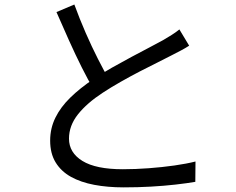

<svg xmlns="http://www.w3.org/2000/svg" viewBox="-20 -798 1040 846"><path d="M813.5 -596.7Q797.3 -586.2 778.3 -576.1Q759.3 -566 736.9 -554.6Q711.8 -541.2 675.1 -523.2Q638.5 -505.1 596.2 -483.3Q553.9 -461.4 511.7 -437.4Q469.5 -413.5 432.8 -389.4Q363.3 -344.1 323.6 -294.3Q284 -244.4 284 -187.1Q284 -125.3 343.3 -88.8Q402.6 -52.3 521.1 -52.3Q576 -52.3 635.1 -56.7Q694.2 -61.1 748.6 -68.8Q802.9 -76.6 841.4 -86.4L840.6 3.2Q803.5 9.6 753.4 15.3Q703.3 21 645.3 24.3Q587.2 27.6 524.5 27.6Q454.2 27.6 395 16.4Q335.9 5.2 292.5 -18.9Q249.1 -43.1 225 -82.6Q201 -122 201 -178.2Q201 -232.6 224.1 -279.5Q247.1 -326.4 290.2 -368.3Q333.3 -410.3 391.7 -449.3Q429.9 -475.3 473.4 -499.9Q516.9 -524.4 559.2 -547.1Q601.5 -569.9 637.9 -588.7Q674.3 -607.6 698.7 -621.2Q720.3 -634.1 737.4 -644.7Q754.5 -655.3 770.4 -668.4ZM307.6 -778.1Q330.8 -714.4 357.6 -653.1Q384.4 -591.8 411.4 -538.7Q438.5 -485.6 461.5 -445L393.3 -403.6Q368.3 -444.9 340.4 -500.8Q312.4 -556.7 284 -619.9Q255.6 -683 228.8 -744.8Z"/></svg>

Font: Noto Sans KR Thin
Style: Regular
Weight: 100
Designer: Ryoko NISHIZUKA 西塚涼子 (kana, bopomofo & ideographs); Paul D. Hunt (Latin, Greek & Cyrillic); Sandoll Communications 산돌커뮤니
Foundry: Adobe
Version: Version 2.004-H2;hotconv 1.0.118;makeotfexe 2.5.65603